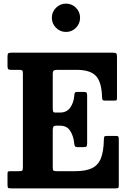

<svg xmlns="http://www.w3.org/2000/svg" viewBox="-20 -1041 712 1061"><path d="M83.5 -655H42Q28 -655 24.8 -659.5Q21.5 -664 21.5 -677.5V-729Q21.5 -743.5 26 -746.8Q30.5 -750 44 -750H602.5Q618.5 -750 622.5 -745.8Q626.5 -741.5 626.5 -726V-504.5Q626.5 -491.5 625 -488.2Q623.5 -485 610 -485H560Q549 -485 546.5 -490Q544 -495 544 -504.5Q541.5 -588.5 509.8 -621.8Q478 -655 404 -655H297Q283 -655 277.2 -651.2Q271.5 -647.5 271.5 -632.5V-444.5Q271.5 -430 274 -424.5Q276.5 -419 284.5 -419H311.5Q348.5 -419 368 -446.2Q387.5 -473.5 390.5 -513Q391 -524 394 -528.5Q397 -533 406 -533H442Q454 -533 457.8 -529.2Q461.5 -525.5 461.5 -513.5V-248.5Q461.5 -236 458.5 -232Q455.5 -228 443 -228H408Q398 -228 394.5 -232.8Q391 -237.5 390 -249.5Q386.5 -288.5 368.2 -317.5Q350 -346.5 312 -346.5H289Q279 -346.5 275.2 -341Q271.5 -335.5 271.5 -321V-116Q271.5 -100.5 276 -97.8Q280.5 -95 296 -95H394Q452.5 -95 487 -111Q521.5 -127 537 -164.8Q552.5 -202.5 554 -267.5Q554 -282 556.5 -286Q559 -290 572.5 -290H617Q630 -290 633.2 -286.8Q636.5 -283.5 636.5 -270V-18.5Q636.5 -5.5 633.5 -2.8Q630.5 0 617.5 0H44Q31 0 26.2 -2Q21.5 -4 21.5 -18V-80Q21.5 -91.5 25 -93.2Q28.5 -95 39.5 -95H82Q99.5 -95 103 -98.5Q106.5 -102 106.5 -119.5V-635Q106.5 -649.5 102.2 -652.2Q98 -655 83.5 -655ZM344.5 -864.5Q312.5 -864.5 289.5 -887.5Q266.5 -910.5 266.5 -943Q266.5 -975 289.5 -998Q312.5 -1021 344.5 -1021Q377 -1021 399.8 -998Q422.5 -975 422.5 -943Q422.5 -910.5 399.8 -887.5Q377 -864.5 344.5 -864.5Z"/></svg>

Font: Besley* Narrow
Style: Bold
Weight: 700
Width: 4
Designer: Owen Earl
Foundry: indestructible type*
Version: Version 3.000; ttfautohint (v1.8.3)